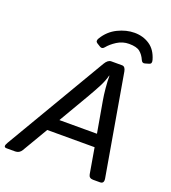

<svg xmlns="http://www.w3.org/2000/svg" viewBox="-197 -1026 1021 1144"><g transform="rotate(20 313.5 -454.0)"><path d="M269 -803.2Q301.3 -856 354.2 -881.8Q407.2 -907.7 459.5 -907.7Q513.7 -907.7 555.4 -879.9Q597.2 -852.1 614.3 -792.5Q621.1 -769 604 -764.2L578.6 -756.8Q562 -752 554.2 -770.5Q541.5 -799.8 520.3 -817.1Q499 -834.5 451.2 -834.5Q410.2 -834.5 375.7 -812.5Q341.3 -790.5 321.3 -765.6Q308.6 -750 293.5 -759.3L271.5 -772.9Q256.3 -782.7 269 -803.2ZM-22.9 0Q-47.9 0 -28.8 -32.2L347.2 -670.4Q364.7 -700.2 386.2 -700.2H454.6Q474.6 -700.2 480 -670.4L590.3 -32.2Q595.7 0 569.8 0H525.4Q499.5 0 495.6 -23.9L467.8 -185.5H167.5L72.3 -23.9Q58.1 0 31.7 0ZM215.3 -265.6H453.6L419.4 -460.9Q413.1 -496.1 409.2 -537.8Q405.3 -579.6 405.3 -615.7H403.3Q394.5 -581.1 376 -544.9Q357.4 -508.8 329.6 -460.9Z"/></g></svg>

Font: Istok Web
Style: BoldItalic
Weight: 700
Italic angle: -13°
Designer: Andrey V. Panov
Foundry: Andrey V. Panov
Version: Version 1.0.2g